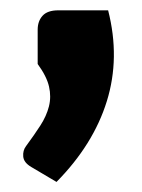

<svg xmlns="http://www.w3.org/2000/svg" viewBox="-20 -224 276 372"><path d="M189.5 -204Q213 -112 187 -28Q161 56 89.5 128.5L40.5 99.5Q26 91 25 79.2Q24 67.5 30.5 59Q46 38 58 19.5Q70 1 74.8 -17.8Q79.5 -36.5 75 -56.2Q70.5 -76 53 -100V-166.5Q53 -183 62.5 -193.5Q72 -204 93 -204Z"/></svg>

Font: Lato Black
Style: Regular
Weight: 900
Designer: Lukasz Dziedzic
Foundry: tyPoland Lukasz Dziedzic
Version: Version 2.007; 2014-02-27